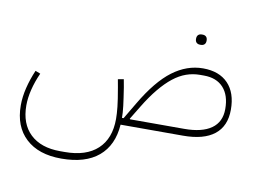

<svg xmlns="http://www.w3.org/2000/svg" viewBox="-84 -689 1404 1054"><g transform="rotate(10 618.5 -162.5)"><path d="M317 240Q190 240 119 174Q48 108 48 -10Q48 -57 60.5 -108Q73 -159 95 -210L123 -199Q101 -150 89.5 -103Q78 -56 78 -15Q78 88 137.5 144.5Q197 201 304 201H330Q449 201 512.5 142Q576 83 576 -26Q576 -41 575 -57Q574 -73 572 -93Q570 -113 566 -138.5Q562 -164 556 -199L548 -243L580 -249L588 -205Q593 -173 596.5 -148.5Q600 -124 602.5 -104Q605 -84 606 -68Q607 -52 607 -38H616L670 -129Q749 -263 829 -323Q909 -383 999 -383Q1089 -383 1138.5 -331.5Q1188 -280 1188 -186Q1188 -94 1128.5 -47Q1069 0 954 0H606Q598 116 524.5 178Q451 240 317 240ZM954 -38Q1053 -38 1105 -75Q1157 -112 1157 -184Q1157 -261 1118.5 -303Q1080 -345 1010 -345H988Q949 -345 912 -332Q875 -319 839.5 -291Q804 -263 768 -219.5Q732 -176 695 -115L650 -41L652 -38ZM959 -508Q947 -508 939.5 -515Q932 -522 932 -536Q932 -551 939.5 -558Q947 -565 959 -565H964Q976 -565 983.5 -558Q991 -551 991 -536Q991 -522 983.5 -515Q976 -508 964 -508Z"/></g></svg>

Font: IBM Plex Sans Arabic ExtraLight
Style: Regular
Weight: 200
Designer: Mike Abbink, Paul van der Laan, Pieter van Rosmalen, Wael Morcos, Khajak Apelian
Foundry: Bold Monday
Version: Version 1.1